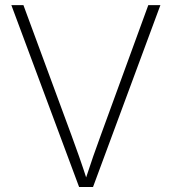

<svg xmlns="http://www.w3.org/2000/svg" viewBox="-20 -748 687 768"><path d="M296.4 0 25.4 -727.5H73.7L265.6 -207.5Q279.8 -169.4 296.1 -122.8Q312.5 -76.2 330.6 -20H318.4Q336.9 -76.7 353 -123Q369.1 -169.4 383.3 -207.5L573.2 -727.5H621.6L352.1 0Z"/></svg>

Font: Inter 18pt ExtraLight
Style: Regular
Weight: 250
Designer: Rasmus Andersson
Foundry: rsms
Version: Version 4.001;git-66647c0bb